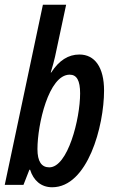

<svg xmlns="http://www.w3.org/2000/svg" viewBox="-24 -780 478 810"><path d="M196 10C346 10 415 -248 415 -398C415 -496 376 -550 311 -550C264 -550 225 -525 192 -474H190C198 -499 204 -523 208 -540L255 -760H157L-4 0H75L100 -64H103C117 -19 149 10 196 10ZM184 -74C151 -74 134 -99 134 -151C134 -254 181 -465 270 -465C300 -465 314 -440 314 -386C314 -278 262 -74 184 -74Z"/></svg>

Font: Noto Sans UI Condensed Medium
Style: Italic
Weight: 500
Width: 3
Italic angle: -12°
Designer: Monotype Design Team
Foundry: Monotype Imaging Inc.
Version: Version 1.901